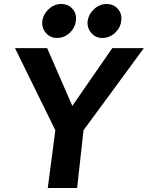

<svg xmlns="http://www.w3.org/2000/svg" viewBox="-20 -941 740 961"><path d="M219 0 257 -289 55 -700H216L342 -411L542 -700H700L398 -289L366 0ZM492.4 -751Q458 -751 436.5 -776.5Q415 -802 418.6 -835.7Q424 -871 451.5 -896Q479 -921 513.2 -921Q549 -921 570.5 -896Q592 -871 586.6 -835.7Q583 -802 555.7 -776.5Q528.3 -751 492.4 -751ZM265.4 -751Q231 -751 209.5 -776.5Q188 -802 191.6 -835.7Q197 -871 224.5 -896Q252 -921 286.2 -921Q322 -921 343.5 -896Q365 -871 359.6 -835.7Q356 -802 328.7 -776.5Q301.3 -751 265.4 -751Z"/></svg>

Font: Inclusive Sans
Style: Italic
Weight: 400
Italic angle: -7°
Designer: Olivia King
Foundry: Olivia King
Version: Version 2.004